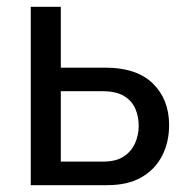

<svg xmlns="http://www.w3.org/2000/svg" viewBox="-20 -542 540 562"><path d="M70 0V-522H158V-344H288Q380 -344 427.5 -297.5Q475 -251 475 -176Q475 -126 454.5 -86Q434 -46 394 -23Q354 0 294 0ZM158 -69H282Q319 -69 341.5 -83.5Q364 -98 375 -122Q386 -146 386 -174Q386 -201 376 -224Q366 -247 343 -261Q320 -275 280 -275H158Z"/></svg>

Font: YasnoRaleway Medium
Style: Regular
Weight: 500
Designer: Matt McInerney, Pablo Impallari, Rodrigo Fuenzalida
Foundry: Matt McInerney, Pablo Impallari, Rodrigo Fuenzalida
Version: Version 4.026